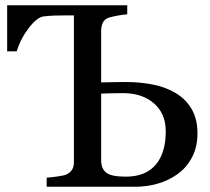

<svg xmlns="http://www.w3.org/2000/svg" viewBox="-20 -713 802 733"><path d="M612.8 -212.4Q612.8 -278.8 568.1 -318.1Q523.4 -357.4 449.7 -357.4Q416 -357.4 396.2 -356.7Q376.5 -356 366.2 -355.5V-101.6Q366.2 -69.3 385.3 -54Q404.3 -38.6 460.4 -38.6Q534.7 -38.6 573.7 -83.3Q612.8 -127.9 612.8 -212.4ZM733.9 -204.1Q733.9 -151.9 713.1 -112.3Q692.4 -72.8 657.2 -47.9Q624 -23.9 582.3 -12Q540.5 0 496.1 0H158.2V-34.7Q173.3 -35.6 199.2 -39.3Q225.1 -43 232.4 -46.4Q247.6 -53.2 254.9 -64.7Q262.2 -76.2 262.2 -94.2V-654.3H236.8Q209 -654.3 188.2 -653.6Q167.5 -652.8 147 -650.4Q121.6 -647.5 89.8 -606Q58.1 -564.5 43.9 -517.1H7.3V-692.9H465.8V-658.2Q451.7 -657.7 428.5 -653.3Q405.3 -648.9 395 -645.5Q378.4 -639.6 372.3 -625.7Q366.2 -611.8 366.2 -595.2V-398.4L414.1 -399.4Q438 -399.9 460.4 -399.9Q515.6 -399.9 565.2 -389.9Q614.7 -379.9 652.8 -356.4Q690.4 -333.5 712.2 -295.7Q733.9 -257.8 733.9 -204.1Z"/></svg>

Font: UniBurma_GGSerif
Style: Book
Weight: 400
Designer: Victor San Kho Lin (for Burmese only and related typography optimization with it)
Foundry: http://www.unimm.org
Version: 2.0